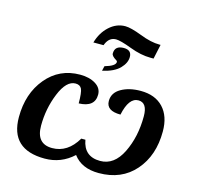

<svg xmlns="http://www.w3.org/2000/svg" viewBox="-127 -1043 1218 1186"><g transform="rotate(15 482.0 -449.5)"><path d="M770 -854 750 -761.2H730Q668.9 -761.2 596.7 -788.6Q524.4 -815.9 496.1 -815.9Q454.1 -815.9 434.1 -771L430.2 -761.2H365.2Q383.8 -826.7 429 -867.9Q474.1 -909.2 530.8 -909.2Q565.9 -909.2 637.2 -881.8Q708 -854 763.2 -854ZM461.9 -606 469.2 -637.2Q536.6 -656.2 536.6 -682.1Q536.6 -687.5 531.2 -690.9Q498.5 -710 498.5 -726.6Q498.5 -776.9 556.2 -776.9Q606 -776.9 606 -732.4Q606 -694.3 571.5 -658.7Q537.1 -623 461.9 -606ZM473.1 -168Q491.2 -64.9 594.2 -64.9Q683.6 -64.9 733.9 -167.2Q784.2 -269.5 784.2 -400.9Q784.2 -487.8 727.1 -487.8Q666 -487.8 642.1 -374Q550.8 -374 550.8 -437Q550.8 -489.7 601.6 -518.8Q652.3 -547.9 726.1 -547.9Q818.4 -547.9 870.1 -493.2Q921.9 -438.5 921.9 -340.8Q921.9 -186.5 836.4 -88.4Q751 9.8 605 9.8Q495.1 9.8 441.9 -62Q364.3 9.8 259.8 9.8Q40 9.8 40 -196.8Q40 -348.1 123.3 -448Q206.5 -547.9 338.9 -547.9Q398.4 -547.9 437.7 -523.4Q477.1 -499 477.1 -457Q477.1 -377.4 375 -374Q375 -444.3 364.5 -466.1Q354 -487.8 325.2 -487.8Q266.6 -487.8 226.3 -388.9Q186 -290 186 -181.2Q186 -64.9 287.1 -64.9Q386.2 -64.9 446.8 -168Z"/></g></svg>

Font: Droid Serif
Style: Bold Italic
Weight: 700
Italic angle: -12°
Designer: Monotype Design team
Foundry: Monotype Imaging Inc.
Version: Version 1.03